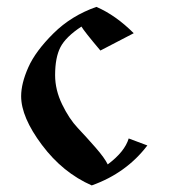

<svg xmlns="http://www.w3.org/2000/svg" viewBox="-20 -530 496 563"><path d="M274.4 -381.8 372.1 -432.6C336.9 -467.8 300.5 -493.5 262.7 -509.8C213.9 -492.8 171.9 -467 136.7 -432.1C101.6 -397.3 77 -364.1 63 -332.5C49 -300.9 42 -272.8 42 -248C42 -207 62.3 -159.3 103 -105C143.7 -50.6 192.4 -11.1 249 13.7C316.7 -10.4 371.1 -49.5 412.1 -103.5L357.4 -124C349.6 -98 329.1 -72.6 295.9 -47.9C290 -60.2 278.2 -76.7 260.3 -97.2C242.4 -117.7 224.9 -136.9 208 -154.8C191.1 -172.7 175.8 -195.8 162.1 -224.1C148.4 -252.4 141.6 -280.9 141.6 -309.6C141.6 -344.1 146.8 -371.4 157.2 -391.6C167.6 -411.8 188.2 -432 218.8 -452.1C224 -443 242.5 -419.6 274.4 -381.8Z"/></svg>

Font: TriodPostnaja
Style: Medium
Weight: 500
Version: 20110805; ttfautohint (v0.96) -l 8 -r 50 -G 200 -x 14 -w "G"